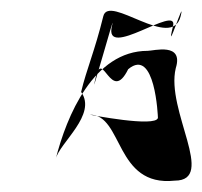

<svg xmlns="http://www.w3.org/2000/svg" viewBox="-20 -500 374 355"><path d="M83 -206C90 -236 160 -288 130 -330C140 -372 155 -405 171 -470C181 -512 298 -405 314 -470C324 -512 284 -387 300 -452C310 -494 171 -387 187 -452C197 -494 141 -292 157 -357C170 -411 185 -307 217 -372C267 -414 272 -284 272 -282C268 -264 146 -288 146 -288C208 -288 192 -154 303 -166C381 -166 286 -296 305 -374C320 -422 264 -406 253 -406C153 -406 103 -285 83 -206Z"/></svg>

Font: Interstorm
Style: Obl
Weight: 400
Version: Version 0.7